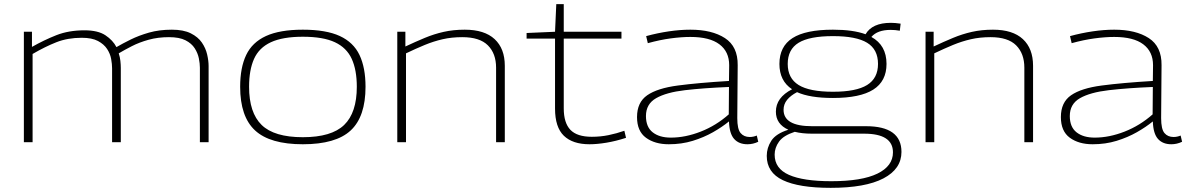

<svg xmlns="http://www.w3.org/2000/svg" viewBox="-20 -685 5725 925"><path d="M95 0V-532H134V-459Q192 -492 251.5 -515.5Q311 -539 387 -539Q452 -539 488 -515Q524 -491 541 -458Q570 -475 609.5 -494.5Q649 -514 698 -528Q747 -542 808 -542Q864 -542 899 -524.5Q934 -507 952.5 -480Q971 -453 978 -422.5Q985 -392 985 -367V0H943V-359Q943 -379 938 -404Q933 -429 918 -452.5Q903 -476 873.5 -491Q844 -506 794 -506Q741 -506 696 -493.5Q651 -481 615 -462.5Q579 -444 552 -428Q558 -410 560 -391.5Q562 -373 562 -358V0H520V-356Q520 -376 515.5 -401Q511 -426 496 -449Q481 -472 452 -487.5Q423 -503 374 -503Q306 -503 251.5 -481.5Q197 -460 137 -425V0Z M1137 -267Q1137 -359 1166 -420Q1195 -481 1261.5 -511.5Q1328 -542 1439 -542Q1551 -542 1617 -511.5Q1683 -481 1712 -420Q1741 -359 1741 -267Q1741 -123 1669.5 -56.5Q1598 10 1439 10Q1281 10 1209 -56.5Q1137 -123 1137 -267ZM1180 -267Q1180 -142 1240.5 -83Q1301 -24 1439 -24Q1577 -24 1638 -83Q1699 -142 1699 -267Q1699 -348 1674.5 -401.5Q1650 -455 1593.5 -481.5Q1537 -508 1439 -508Q1342 -508 1285 -481.5Q1228 -455 1204 -401.5Q1180 -348 1180 -267Z M1894 0V-532H1933V-461Q1982 -484 2026.5 -502.5Q2071 -521 2117.5 -531.5Q2164 -542 2219 -542Q2314 -542 2363 -496.5Q2412 -451 2412 -368V0H2370V-359Q2370 -427 2330.5 -466.5Q2291 -506 2207 -506Q2156 -506 2112.5 -496Q2069 -486 2026.5 -468.5Q1984 -451 1936 -428V0Z M2820 10Q2739 10 2696.5 -31Q2654 -72 2654 -162V-499H2517V-526L2654 -532L2660 -665H2696V-532H2974V-499H2696V-163Q2696 -93 2728 -59.5Q2760 -26 2831 -26Q2873 -26 2912 -34Q2951 -42 2988 -55L2996 -21Q2947 -5 2901.5 2.5Q2856 10 2820 10Z M3049 -121Q3049 -192 3098 -226Q3147 -260 3245.5 -273Q3344 -286 3492 -295L3493 -371Q3493 -436 3446 -471.5Q3399 -507 3306 -507Q3263 -507 3211 -500Q3159 -493 3101 -477L3093 -511Q3148 -526 3202.5 -534Q3257 -542 3306 -542Q3410 -542 3472.5 -501.5Q3535 -461 3534 -371L3532 -116Q3532 -63 3548 -44Q3564 -25 3592 -25Q3609 -25 3626 -32L3633 -2Q3608 10 3581 10Q3540 10 3517 -15.5Q3494 -41 3492 -100Q3459 -73 3415 -48Q3371 -23 3317.5 -6.5Q3264 10 3202 10Q3135 10 3092 -21.5Q3049 -53 3049 -121ZM3092 -126Q3092 -73 3124.5 -47.5Q3157 -22 3212 -22Q3282 -22 3356 -51Q3430 -80 3491 -134L3492 -266Q3370 -261 3280 -250.5Q3190 -240 3141 -212Q3092 -184 3092 -126Z M3982 220Q3829 220 3751.5 183Q3674 146 3674 66Q3674 27 3696 -7Q3718 -41 3778 -60Q3718 -87 3718 -147Q3718 -215 3796 -255Q3735 -295 3735 -377Q3735 -461 3798 -501.5Q3861 -542 3993 -542Q4090 -542 4150 -520Q4182 -575 4272 -575Q4292 -575 4319 -571L4315 -537Q4303 -539 4293 -540Q4283 -541 4271 -541Q4207 -541 4178 -507Q4251 -467 4251 -377Q4251 -294 4187.5 -253.5Q4124 -213 3993 -213Q3882 -213 3820 -241Q3789 -225 3772 -204Q3755 -183 3755 -156Q3755 -77 3892 -77H4152Q4323 -77 4323 47Q4323 129 4236 174.5Q4149 220 3982 220ZM3993 -243Q4105 -243 4157.5 -275.5Q4210 -308 4210 -377Q4210 -447 4157.5 -479Q4105 -511 3993 -511Q3880 -511 3827.5 -479Q3775 -447 3775 -377Q3775 -308 3827.5 -275.5Q3880 -243 3993 -243ZM3712 60Q3712 127 3781 157.5Q3850 188 3985 188Q4132 188 4207 151.5Q4282 115 4282 49Q4282 -41 4143 -41H3892Q3844 -41 3809 -50Q3754 -32 3733 -2.5Q3712 27 3712 60Z M4439 0V-532H4478V-461Q4527 -484 4571.5 -502.5Q4616 -521 4662.5 -531.5Q4709 -542 4764 -542Q4859 -542 4908 -496.5Q4957 -451 4957 -368V0H4915V-359Q4915 -427 4875.5 -466.5Q4836 -506 4752 -506Q4701 -506 4657.5 -496Q4614 -486 4571.5 -468.5Q4529 -451 4481 -428V0Z M5091 -121Q5091 -192 5140 -226Q5189 -260 5287.5 -273Q5386 -286 5534 -295L5535 -371Q5535 -436 5488 -471.5Q5441 -507 5348 -507Q5305 -507 5253 -500Q5201 -493 5143 -477L5135 -511Q5190 -526 5244.5 -534Q5299 -542 5348 -542Q5452 -542 5514.5 -501.5Q5577 -461 5576 -371L5574 -116Q5574 -63 5590 -44Q5606 -25 5634 -25Q5651 -25 5668 -32L5675 -2Q5650 10 5623 10Q5582 10 5559 -15.5Q5536 -41 5534 -100Q5501 -73 5457 -48Q5413 -23 5359.5 -6.5Q5306 10 5244 10Q5177 10 5134 -21.5Q5091 -53 5091 -121ZM5134 -126Q5134 -73 5166.5 -47.5Q5199 -22 5254 -22Q5324 -22 5398 -51Q5472 -80 5533 -134L5534 -266Q5412 -261 5322 -250.5Q5232 -240 5183 -212Q5134 -184 5134 -126Z"/></svg>

Font: Georama Extended ExtraLight
Style: Regular
Weight: 200
Width: 7
Designer: Jean-Baptiste Levee
Foundry: Production Type
Version: Version 1.000